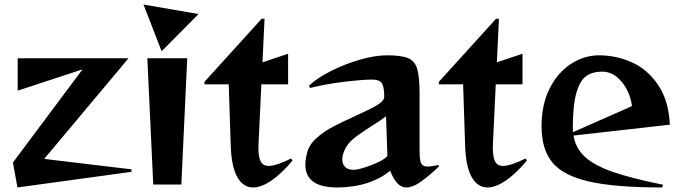

<svg xmlns="http://www.w3.org/2000/svg" viewBox="-20 -814 2994 847"><path d="M37 -97 344 -508 58 -414V-557H547L175 -113L560 -67V-56L57 13Z M630 -557H806L780 0H656ZM856 -752 693 -588 613 -794Z M998 -168 989 -442H882V-453L1134 -731H1147L1138 -539L1251 -577V-442H1133L1121 -190L1120 -163Q1120 -120 1130.5 -101Q1141 -82 1165 -82Q1198 -82 1265 -115L1270 -105Q1220 -46 1176 -16.5Q1132 13 1097 13Q1052 13 1026.5 -33.5Q1001 -80 998 -168Z M1327 -88Q1327 -109 1335 -141Q1344 -176 1376.5 -205Q1409 -234 1449 -255Q1489 -276 1551 -304Q1615 -333 1645 -351Q1675 -369 1675 -388Q1675 -432 1664 -447.5Q1653 -463 1622 -463Q1580 -463 1497.5 -453Q1415 -443 1348 -426L1343 -436Q1379 -470 1440.5 -501Q1502 -532 1569 -551Q1636 -570 1687 -570Q1751 -570 1780.5 -557.5Q1810 -545 1820.5 -510Q1831 -475 1831 -399V-146Q1831 -108 1838 -93.5Q1845 -79 1868 -79Q1880 -79 1913 -86L1917 -80Q1867 -33 1833 -10Q1799 13 1773 13Q1751 13 1733.5 -5Q1716 -23 1701 -61Q1670 -34 1624.5 -15.5Q1579 3 1528 9Q1499 13 1468 13Q1327 13 1327 -88ZM1538 -65Q1552 -65 1559 -67Q1593 -75 1634 -92Q1675 -109 1689 -126L1683 -301Q1666 -287 1621 -259Q1575 -230 1546.5 -208Q1518 -186 1504 -160Q1490 -132 1490 -111Q1490 -90 1502.5 -77.5Q1515 -65 1538 -65Z M2032 -168 2023 -442H1916V-453L2168 -731H2181L2172 -539L2285 -577V-442H2167L2155 -190L2154 -163Q2154 -120 2164.5 -101Q2175 -82 2199 -82Q2232 -82 2299 -115L2304 -105Q2254 -46 2210 -16.5Q2166 13 2131 13Q2086 13 2060.5 -33.5Q2035 -80 2032 -168Z M2369 -258Q2369 -352 2404.5 -423Q2440 -494 2498.5 -532Q2557 -570 2623 -570Q2698 -570 2767.5 -539Q2837 -508 2883.5 -439Q2930 -370 2935 -264L2510 -216Q2519 -160 2560.5 -122Q2602 -84 2684 -55.5Q2766 -27 2905 1L2901 13Q2694 13 2579.5 -13Q2465 -39 2417 -97Q2369 -155 2369 -258ZM2508 -231 2768 -346Q2760 -407 2723 -452.5Q2686 -498 2637 -498Q2593 -498 2565.5 -478Q2538 -458 2522.5 -403.5Q2507 -349 2507 -250Q2507 -237 2508 -231Z"/></svg>

Font: Tiejili SC
Style: Regular
Weight: 400
Designer: Buernia
Foundry: Ershou Xiaoxi Press
Version: Version 1.100